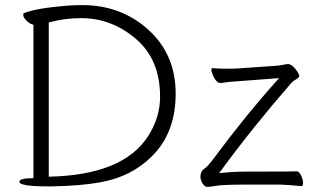

<svg xmlns="http://www.w3.org/2000/svg" viewBox="-20 -727 1240 752"><path d="M1014 -55Q1125 -55 1142 -56H1143Q1151 -56 1159 -40Q1167 -24 1167 -11Q1167 2 1161 2Q1120 -2 1080 -4H945Q855 -4 828 0.5Q801 5 791.5 5Q782 5 773.5 -8.5Q765 -22 765 -34Q765 -56 779.5 -65.5Q794 -75 819 -109Q942 -275 1065 -412L1073 -421L914 -409Q887 -408 845 -402H843Q827 -402 814 -432Q808 -445 808 -452.5Q808 -460 810 -460H812Q838 -458 859 -458H891Q903 -458 913 -459L1070 -470L1105 -476H1109Q1127 -474 1145 -446Q1152 -435 1152 -429Q1152 -423 1140 -416.5Q1128 -410 1121 -402Q971 -230 845 -58L838 -49L849 -50Q899 -55 937 -55ZM812 -460ZM56 -15Q56 -29 106 -29H111V-630Q95 -634 83 -647Q71 -660 71 -667.5Q71 -675 75 -676Q122 -695 244 -705Q277 -707 303 -707Q454 -707 561 -610.5Q668 -514 668 -360Q668 -206 574 -114Q495 -35 373 -13Q297 1 183 3H169Q56 3 56 -15ZM298 -656Q233 -656 171 -639V-35Q463 -41 561 -195Q607 -268 607 -348Q607 -494 512 -575Q417 -656 298 -656Z"/></svg>

Font: ToneOZ-Pinyin-WenKai-Light
Style: Light
Weight: 300
Designer: Fontworks Inc.
Foundry: ToneOZ
Version: Version 0.240331